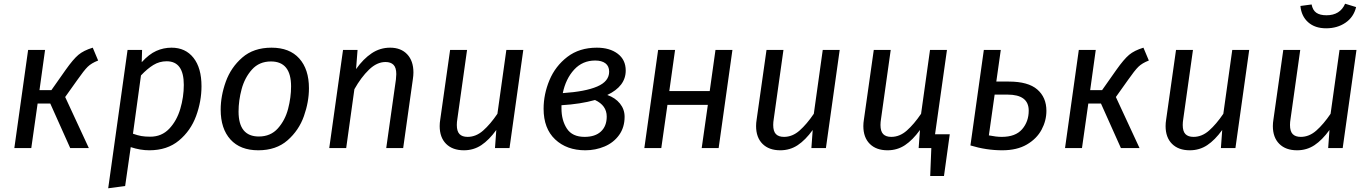

<svg xmlns="http://www.w3.org/2000/svg" viewBox="-20 -795 7361 1031"><path d="M507 -470Q471 -456 451 -436.5Q431 -417 394 -364L330 -274L457 0H357L250 -239H182L148 0H57L131 -527H222L192 -311H256L332 -419Q373 -477 401 -500.5Q429 -524 478 -539Z M665 -527H743L741 -461Q780 -504 819 -521.5Q858 -539 901 -539Q976 -539 1019 -484.5Q1062 -430 1062 -332Q1062 -251 1033 -172Q1004 -93 941 -40.5Q878 12 782 12Q733 12 682 -5L652 204L561 216ZM967 -339Q967 -466 875 -466Q836 -466 803.5 -446Q771 -426 737 -390L694 -77Q719 -68 739 -64.5Q759 -61 787 -61Q848 -61 888.5 -103.5Q929 -146 948 -210Q967 -274 967 -339Z M1165 -206Q1165 -280 1192.5 -356.5Q1220 -433 1281 -486Q1342 -539 1438 -539Q1535 -539 1587 -481Q1639 -423 1639 -321Q1639 -248 1612 -171.5Q1585 -95 1524 -41.5Q1463 12 1367 12Q1270 12 1217.5 -46Q1165 -104 1165 -206ZM1543 -331Q1543 -465 1435 -465Q1372 -465 1333 -421.5Q1294 -378 1277.5 -316.5Q1261 -255 1261 -196Q1261 -62 1370 -62Q1433 -62 1472 -105.5Q1511 -149 1527 -210.5Q1543 -272 1543 -331Z M2200 -406Q2200 -390 2197 -370L2145 0H2054L2106 -368Q2108 -390 2108 -397Q2108 -432 2093 -447Q2078 -462 2050 -462Q2004 -462 1961.5 -421Q1919 -380 1883 -316L1839 0H1748L1822 -527H1900L1892 -424Q1931 -479 1976 -509Q2021 -539 2075 -539Q2133 -539 2166.5 -503.5Q2200 -468 2200 -406Z M2341 -118Q2341 -135 2344 -153L2397 -527H2488L2436 -157Q2433 -139 2433 -124Q2433 -90 2447.5 -75Q2462 -60 2491 -60Q2536 -60 2574.5 -94Q2613 -128 2651 -184L2699 -527H2790L2716 0H2638L2645 -97Q2606 -43 2564.5 -15.5Q2523 12 2471 12Q2410 12 2375.5 -22.5Q2341 -57 2341 -118Z M3340 -416Q3340 -332 3241 -285Q3284 -270 3309 -239Q3334 -208 3334 -168Q3334 -111 3304.5 -70Q3275 -29 3226.5 -8.5Q3178 12 3123 12Q3023 12 2961 -46.5Q2899 -105 2899 -211Q2899 -289 2930.5 -364.5Q2962 -440 3026.5 -489.5Q3091 -539 3185 -539Q3254 -539 3297 -506.5Q3340 -474 3340 -416ZM3002 -295Q3123 -303 3187 -330.5Q3251 -358 3251 -410Q3251 -440 3231 -455Q3211 -470 3176 -470Q3108 -470 3063 -421Q3018 -372 3002 -295ZM2995 -230V-213Q2995 -149 3024 -104.5Q3053 -60 3119 -60Q3176 -60 3207 -89Q3238 -118 3238 -169Q3238 -229 3175 -258Q3097 -236 2995 -230Z M3781 -232H3564L3531 0H3440L3514 -527H3605L3574 -306H3791L3822 -527H3913L3839 0H3748Z M4040 -118Q4040 -135 4043 -153L4096 -527H4187L4135 -157Q4132 -139 4132 -124Q4132 -90 4146.5 -75Q4161 -60 4190 -60Q4235 -60 4273.5 -94Q4312 -128 4350 -184L4398 -527H4489L4415 0H4337L4344 -97Q4305 -43 4263.5 -15.5Q4222 12 4170 12Q4109 12 4074.5 -22.5Q4040 -57 4040 -118Z M5080 -74 5049 150H4975L4981 0H4913L4920 -97Q4881 -43 4839.5 -15.5Q4798 12 4746 12Q4685 12 4650.5 -22.5Q4616 -57 4616 -118Q4616 -135 4619 -153L4672 -527H4763L4711 -157Q4708 -139 4708 -124Q4708 -90 4722.5 -75Q4737 -60 4766 -60Q4811 -60 4849.5 -94Q4888 -128 4926 -184L4974 -527H5065L5001 -74Z M5599 -200Q5599 -147 5573 -98.5Q5547 -50 5494 -19Q5441 12 5362 12Q5276 12 5191 -14L5263 -527H5354L5330 -357H5397Q5501 -357 5550 -314.5Q5599 -272 5599 -200ZM5504 -201Q5504 -287 5390 -287H5321L5290 -68Q5330 -60 5359 -60Q5433 -60 5468.5 -101Q5504 -142 5504 -201Z M6149 -470Q6113 -456 6093 -436.5Q6073 -417 6036 -364L5972 -274L6099 0H5999L5892 -239H5824L5790 0H5699L5773 -527H5864L5834 -311H5898L5974 -419Q6015 -477 6043 -500.5Q6071 -524 6120 -539Z M6239 -118Q6239 -135 6242 -153L6295 -527H6386L6334 -157Q6331 -139 6331 -124Q6331 -90 6345.5 -75Q6360 -60 6389 -60Q6434 -60 6472.5 -94Q6511 -128 6549 -184L6597 -527H6688L6614 0H6536L6543 -97Q6504 -43 6462.5 -15.5Q6421 12 6369 12Q6308 12 6273.5 -22.5Q6239 -57 6239 -118Z M6815 -118Q6815 -135 6818 -153L6871 -527H6962L6910 -157Q6907 -139 6907 -124Q6907 -90 6921.5 -75Q6936 -60 6965 -60Q7010 -60 7048.5 -94Q7087 -128 7125 -184L7173 -527H7264L7190 0H7112L7119 -97Q7080 -43 7038.5 -15.5Q6997 12 6945 12Q6884 12 6849.5 -22.5Q6815 -57 6815 -118ZM6963 -763 7023 -771Q7029 -740 7048.5 -726.5Q7068 -713 7103 -713Q7176 -713 7203 -775L7262 -757Q7249 -703 7205 -673Q7161 -643 7101 -643Q7041 -643 7004.5 -675.5Q6968 -708 6963 -763Z"/></svg>

Font: Fira Sans
Style: Italic
Weight: 400
Italic angle: -8°
Designer: bBox Type GmbH & Carrois Corporate GbR & Edenspiekermann AG
Foundry: bBox Type GmbH & Carrois Corporate GbR & Edenspiekermann AG
Version: Version 4.301